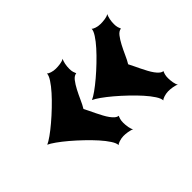

<svg xmlns="http://www.w3.org/2000/svg" viewBox="-93 -802 936 936"><g transform="rotate(-45 375.0 -334.0)"><path d="M591.8 -86.9Q591.8 -100.6 577.4 -122.8Q563 -145 540.3 -170.4Q517.6 -195.8 489.7 -222.4Q461.9 -249 434.8 -272Q407.7 -294.9 384.3 -311.5Q360.8 -328.1 347.2 -334Q360.8 -339.8 384.3 -356.4Q407.7 -373 434.8 -396Q461.9 -418.9 489.7 -445.6Q517.6 -472.2 540.3 -497.6Q563 -522.9 577.4 -545.2Q591.8 -567.4 591.8 -581.1Q593.3 -578.6 598.1 -575.9Q603 -573.2 609.9 -571Q616.7 -568.8 624.3 -567.6Q631.8 -566.4 639.2 -566.4Q645.5 -566.4 653.6 -566.9Q661.6 -567.4 669.4 -568.6Q677.2 -569.8 684.3 -572Q691.4 -574.2 696.8 -577.1Q693.8 -573.2 691.7 -566.4Q689.5 -559.6 687.7 -551.8Q686 -543.9 685.3 -535.6Q684.6 -527.3 684.6 -520Q684.6 -505.9 687.3 -496.8Q689.9 -487.8 693.4 -480.5Q678.2 -479 665 -462.2Q651.9 -445.3 639.9 -422.4Q627.9 -399.4 616.9 -374.8Q606 -350.1 595.2 -332.5Q601.6 -320.8 608.6 -305.7Q615.7 -290.5 623.5 -274.7Q631.3 -258.8 639.6 -243.4Q647.9 -228 656.7 -215.8Q665.5 -203.6 674.8 -195.8Q684.1 -188 693.4 -187.5Q689.9 -180.2 687.3 -171.1Q684.6 -162.1 684.6 -147.9Q684.6 -141.1 685.3 -132.6Q686 -124 687.5 -116Q689 -107.9 691.4 -101.1Q693.8 -94.2 696.8 -90.8Q691.9 -93.8 684.6 -95.7Q677.2 -97.7 669.4 -99.1Q661.6 -100.6 653.6 -101.1Q645.5 -101.6 639.2 -101.6Q632.3 -101.6 624.5 -100.1Q616.7 -98.6 609.9 -96.4Q603 -94.2 598.1 -91.6Q593.3 -88.9 591.8 -86.9ZM283.7 -86.9Q283.7 -100.6 269.3 -122.8Q254.9 -145 232.2 -170.4Q209.5 -195.8 181.6 -222.4Q153.8 -249 126.7 -272Q99.6 -294.9 76.2 -311.5Q52.7 -328.1 39.1 -334Q52.7 -339.8 76.2 -356.4Q99.6 -373 126.7 -396Q153.8 -418.9 181.6 -445.6Q209.5 -472.2 232.2 -497.6Q254.9 -522.9 269.3 -545.2Q283.7 -567.4 283.7 -581.1Q285.2 -578.6 290 -575.9Q294.9 -573.2 301.8 -571Q308.6 -568.8 316.2 -567.6Q323.7 -566.4 331.1 -566.4Q337.4 -566.4 345.5 -566.9Q353.5 -567.4 361.3 -568.6Q369.1 -569.8 376.2 -572Q383.3 -574.2 388.7 -577.1Q385.7 -573.2 383.5 -566.4Q381.3 -559.6 379.6 -551.8Q377.9 -543.9 377.2 -535.6Q376.5 -527.3 376.5 -520Q376.5 -505.9 379.2 -496.8Q381.8 -487.8 385.3 -480.5Q370.1 -479 356.9 -462.2Q343.8 -445.3 331.8 -422.4Q319.8 -399.4 308.8 -374.8Q297.9 -350.1 287.1 -332.5Q293.5 -320.8 300.5 -305.7Q307.6 -290.5 315.4 -274.7Q323.2 -258.8 331.5 -243.4Q339.8 -228 348.6 -215.8Q357.4 -203.6 366.7 -195.8Q376 -188 385.3 -187.5Q381.8 -180.2 379.2 -171.1Q376.5 -162.1 376.5 -147.9Q376.5 -141.1 377.2 -132.6Q377.9 -124 379.4 -116Q380.9 -107.9 383.3 -101.1Q385.7 -94.2 388.7 -90.8Q383.8 -93.8 376.5 -95.7Q369.1 -97.7 361.3 -99.1Q353.5 -100.6 345.5 -101.1Q337.4 -101.6 331.1 -101.6Q324.2 -101.6 316.4 -100.1Q308.6 -98.6 301.8 -96.4Q294.9 -94.2 290 -91.6Q285.2 -88.9 283.7 -86.9Z"/></g></svg>

Font: Arbutus
Style: Regular
Weight: 400
Designer: Karolina Lach
Foundry: Sorkin Type Co.
Version: Version 1.002